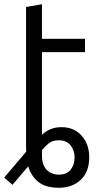

<svg xmlns="http://www.w3.org/2000/svg" viewBox="-37 -701 459 906"><path d="M241 185Q178 185 144 157.5Q110 130 96 84L22 171L-17 137L87 14Q86 4 86 -2Q86 -8 86 -16V-668L161 -681V-518H364V-455H161V-65Q199 -101 253 -101Q312 -101 348 -61Q384 -21 384 41Q384 110 344 147.5Q304 185 241 185ZM241 123Q279 123 297 99Q315 75 315 42Q315 10 296.5 -14.5Q278 -39 240 -39Q212 -39 195 -26Q178 -13 161 7V32Q161 77 183 100Q205 123 241 123Z"/></svg>

Font: Ubuntu Sans
Style: Regular
Weight: 400
Designer: Dalton Maag Ltd
Foundry: Dalton Maag Ltd
Version: Version 1.006; ttfautohint (v1.8.4.7-5d5b)